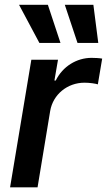

<svg xmlns="http://www.w3.org/2000/svg" viewBox="-20 -801 457 821"><path d="M23.1 0H140.6L194.6 -326.7C206.7 -397.4 268.5 -447.4 341.3 -447.4C363.6 -447.4 388.8 -443.5 398.4 -440.3L416.9 -550.4C405.2 -552.6 385.7 -553.6 371.4 -553.6C308.2 -553.6 248.2 -517.4 218.4 -456.7H212.7L228 -545.5H114ZM61.4 -780.5 148.4 -617.5H238.6L184.7 -780.5ZM257.1 -780.5 311.4 -617.5H400.2L379.3 -780.5Z"/></svg>

Font: Magic Ui Pro Semi Bold
Style: Italic
Weight: 600
Italic angle: -9.39999°
Designer: Stefan Endress, Andreas Faust
Version: Version 1.000;FEAKit 1.0